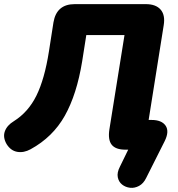

<svg xmlns="http://www.w3.org/2000/svg" viewBox="-36 -725 861 930"><path d="M672 137Q659 164 637.5 175.5Q616 187 594 184.5Q572 182 555.5 169Q539 156 534.5 133.5Q530 111 545 82L585 0H572Q524 0 505 -24Q486 -48 494 -99L567 -555H382L362 -428Q336 -268 278 -164.5Q220 -61 112 -2Q79 16 47.5 10.5Q16 5 -4 -27Q-23 -60 -12.5 -89Q-2 -118 31 -138Q101 -182 140.5 -262Q180 -342 201 -476L223 -617Q238 -705 326 -705H670Q719 -705 742 -678.5Q765 -652 757 -603L684 -144H698Q747 -144 766 -116.5Q785 -89 762 -42Z"/></svg>

Font: Nunito Black
Style: Italic
Weight: 900
Italic angle: -9°
Designer: Vernon Adams
Foundry: Vernon Adams
Version: Version 3.601; ttfautohint (v1.8.2.53-6de2)